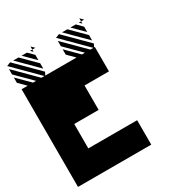

<svg xmlns="http://www.w3.org/2000/svg" viewBox="-202 -997 1066 1135"><g transform="rotate(-30 331.0 -429.5)"><path d="M505.2 -822.9 489.6 -838.5H505.2ZM505.2 -765.6 432.3 -838.5H468.8L505.2 -802.1ZM505.2 -708.3 375 -838.5H411.5L505.2 -744.8ZM171.9 -822.9 156.2 -838.5H171.9ZM171.9 -765.6 99 -838.5H135.4L171.9 -802.1ZM171.9 -708.3 41.7 -838.5H78.1L171.9 -744.8ZM505.2 -838.5H526L505.2 -859.4ZM171.9 -838.5H192.7L171.9 -859.4ZM500 0H0V-666.7H41.7L-5.2 -713.5V-750L78.1 -666.7H99L-5.2 -770.8V-807.3L135.4 -666.7H156.2L-5.2 -828.1L20.8 -838.5L171.9 -687.5L161.5 -666.7H375L328.1 -713.5V-750L411.5 -666.7H432.3L328.1 -770.8V-807.3L468.8 -666.7H489.6L328.1 -828.1L354.2 -838.5L505.2 -687.5L494.8 -666.7H500V-500H333.3V-333.3H166.7V-166.7H500Z"/></g></svg>

Font: 0xA000-Monochrome
Style: Monochrome
Weight: 400
Version: Version 0.1